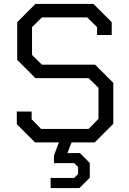

<svg xmlns="http://www.w3.org/2000/svg" viewBox="-20 -720 653 971"><path d="M553 -301V-94L459 0H342L321 54H384L434 104V179L382 231H236V180H355L375 160V125L355 105H253V66L278 0H157L65 -92V-156H140V-117L188 -68H428L478 -119V-276L428 -325H159L67 -417V-608L159 -700H453L545 -608V-543H471V-583L421 -632H192L142 -583V-442L192 -393H461Z"/></svg>

Font: Chakra Petch
Style: Regular
Weight: 400
Designer: Katatrad Aksorn Co.,Ltd.
Foundry: Cadson Demak Co.,Ltd.
Version: Version 1.000; ttfautohint (v1.6)